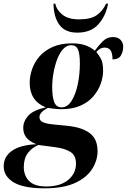

<svg xmlns="http://www.w3.org/2000/svg" viewBox="-89 -781 688 1041"><path d="M153 240Q37 240 -16 207Q-69 174 -69 121Q-69 68 -24 36.5Q21 5 108 1Q69 -15 53 -36.5Q37 -58 37 -87Q37 -123 63.5 -153Q90 -183 159 -199Q72 -234 72 -332Q72 -368 85 -406Q98 -444 125.5 -475.5Q153 -507 196.5 -526.5Q240 -546 301 -546Q343 -546 373.5 -535.5Q404 -525 425 -506Q442 -530 466 -555Q490 -580 523 -580Q551 -580 565 -564.5Q579 -549 579 -528Q579 -503 567 -481Q555 -459 521 -459Q521 -493 510.5 -508Q500 -523 477 -523Q454 -523 433 -499Q444 -487 457 -464.5Q470 -442 470 -398Q470 -363 457 -326.5Q444 -290 417 -258.5Q390 -227 347 -208Q304 -189 243 -189Q226 -189 203.5 -191.5Q181 -194 171 -196Q125 -173 125 -146Q125 -128 141.5 -119.5Q158 -111 194 -107L282 -98Q357 -90 398.5 -58.5Q440 -27 440 39Q440 88 411 134.5Q382 181 319 210.5Q256 240 153 240ZM245 -199Q277 -199 299 -234Q321 -269 332.5 -323.5Q344 -378 344 -436Q344 -491 333.5 -513.5Q323 -536 297 -536Q273 -536 253.5 -515Q234 -494 221 -459.5Q208 -425 201 -385Q194 -345 194 -308Q194 -256 205 -227.5Q216 -199 245 -199ZM162 230Q237 230 280 195Q323 160 323 106Q323 62 293.5 43Q264 24 210 17L119 5Q84 20 62 49Q40 78 40 125Q40 171 69 200.5Q98 230 162 230ZM330 -604Q264 -604 233 -646.5Q202 -689 201 -761H211Q218 -726 250 -701Q282 -676 339 -676Q404 -676 436.5 -699.5Q469 -723 486 -761H497Q485 -695 444.5 -649.5Q404 -604 330 -604Z"/></svg>

Font: Noto Serif Display SemiCondensed
Style: Bold Italic
Weight: 700
Width: 4
Italic angle: -12°
Designer: Monotype Design Team
Foundry: Monotype Imaging Inc.
Version: Version 2.009